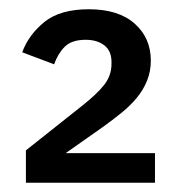

<svg xmlns="http://www.w3.org/2000/svg" viewBox="-20 -724 386 415"><path d="M315 -329H36V-399L157 -495Q190 -521 205.5 -541Q221 -561 221 -586V-590Q221 -614 205.5 -626Q190 -638 165 -638Q135 -638 120 -623Q105 -608 97 -585L28 -611Q42 -649 76 -676.5Q110 -704 172 -704Q236 -704 271 -673Q306 -642 306 -593Q306 -570 298 -550Q290 -530 276 -513Q262 -496 243 -480.5Q224 -465 203 -450L122 -393H315Z"/></svg>

Font: IBM Plex Thai Medium
Style: Regular
Weight: 500
Designer: Mike Abbink, Paul van der Laan, Pieter van Rosmalen, Ben Mitchell, Mark Frömberg
Foundry: Bold Monday
Version: Version 1.0